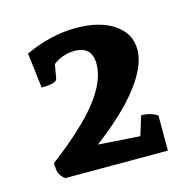

<svg xmlns="http://www.w3.org/2000/svg" viewBox="-69 -812 529 529"><g transform="rotate(-15 196.0 -547.0)"><path d="M55 -351Q43 -361 39.5 -370.5Q36 -380 36 -399Q131 -471 175.5 -527.5Q220 -584 220 -633Q220 -683 170 -683Q137 -683 109 -662L102 -622Q100 -609 57 -609L45 -709Q119 -743 190 -743Q258 -743 298.5 -715.5Q339 -688 339 -642Q339 -596 295 -538.5Q251 -481 166 -417L285 -409L302 -464Q329 -464 348 -451V-351Z"/></g></svg>

Font: Petrona
Style: Bold
Weight: 700
Designer: Ringo R. Seeber
Foundry: Ringo R. Seeber
Version: Version 2.001; ttfautohint (v1.8.3)